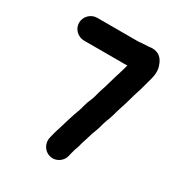

<svg xmlns="http://www.w3.org/2000/svg" viewBox="-175 -800 922 985"><g transform="rotate(30 285.5 -307.5)"><path d="M118 -539H355C360 -539 367 -539 374 -540C373 -534 371 -528 370 -523L360 -489C347 -450 331 -387 318 -351C313 -335 308 -308 300 -293C294 -280 289 -265 284 -247C281 -235 279 -226 276 -219C260 -177 246 -129 233 -85L227 -67C224 -55 218 -36 216 -25C204 18 230 55 265 63C305 72 339 44 346 12C348 -1 354 -17 357 -31C364 -47 368 -63 372 -80C379 -100 387 -126 393 -147L403 -173C407 -184 411 -197 415 -213C422 -239 430 -253 438 -280C449 -324 461 -351 474 -400C484 -438 492 -457 501 -491C510 -532 532 -576 515 -621C502 -662 476 -681 437 -680C432 -679 427 -679 420 -678C411 -678 393 -676 385 -676C378 -676 370 -675 362 -674H118C81 -674 50 -643 50 -606C50 -569 81 -539 118 -539Z"/></g></svg>

Font: Electronic
Style: UltThk
Weight: 900
Version: Version 1.011